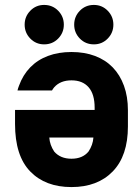

<svg xmlns="http://www.w3.org/2000/svg" viewBox="-20 -750 560 779"><path d="M364 -313Q364 -368 339.5 -396Q315 -424 270 -424Q225 -424 200 -396Q195 -390 191 -383H51Q53 -392 57 -402Q73 -446 102.5 -476.5Q132 -507 174.5 -523Q217 -539 270 -539Q323 -539 365.5 -523Q408 -507 437.5 -476.5Q467 -446 483 -402Q499 -358 499 -303V-237Q499 -118 437.5 -54.5Q376 9 270 9Q164 9 102.5 -54.5Q41 -118 41 -247V-304H364ZM200 -135Q225 -106 270 -106Q315 -106 339 -135Q357 -162 359 -192H180Q182 -162 200 -135ZM159 -570Q126 -570 103 -593.5Q80 -617 80 -650Q80 -683 103 -706.5Q126 -730 159 -730Q193 -730 216 -706.5Q239 -683 239 -650Q239 -617 216 -593.5Q193 -570 159 -570ZM361 -570Q327 -570 304 -593.5Q281 -617 281 -650Q281 -683 304 -706.5Q327 -730 361 -730Q394 -730 417 -706.5Q440 -683 440 -650Q440 -617 417 -593.5Q394 -570 361 -570Z"/></svg>

Font: 
Style: 㨦
Weight: 700
Designer: A.Korolkova, Vitaly Kuzmin
Foundry: ParaType Ltd
Version: Version 2.000